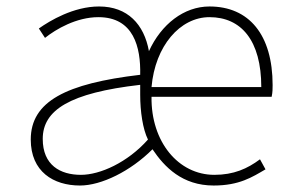

<svg xmlns="http://www.w3.org/2000/svg" viewBox="-20 -560 903 593"><path d="M227 13C293 13 383 -31 451 -99C488 -44 543 13 640 13C719 13 759 -13 800 -37L783 -68C744 -39 702 -20 642 -20C531 -20 446 -122 448 -261H819C822 -275 822 -286 822 -297C822 -453 749 -540 627 -540C548 -540 478 -485 440 -402C425 -485 374 -540 286 -540C207 -540 134 -496 100 -472L119 -443C153 -470 216 -507 284 -507C393 -507 415 -414 413 -329C184 -302 75 -247 75 -129C75 -30 145 13 227 13ZM230 -20C166 -20 112 -50 112 -131C112 -220 195 -273 413 -298V-267C413 -216 421 -161 437 -129C374 -58 289 -20 230 -20ZM448 -291C459 -418 536 -507 627 -507C725 -507 787 -435 787 -291Z"/></svg>

Font: Harano Aji Gothic ExtraLight
Style: Regular
Weight: 250
Foundry: Masamichi Hosoda
Version: HaranoAjiGothic-ExtraLight version 20230610;ttx 4.39.4